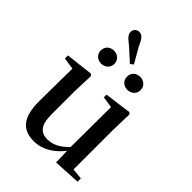

<svg xmlns="http://www.w3.org/2000/svg" viewBox="-267 -1060 1201 1201"><g transform="rotate(45 333.5 -459.5)"><path d="M213 -625C244 -625 273 -647 273 -682C273 -719 244 -740 213 -740C181 -740 153 -719 153 -682C153 -647 181 -625 213 -625ZM342 -751 362 -767 304 -867C283 -918 266 -935 242 -935C223 -935 203 -921 203 -897C203 -873 217 -859 257 -828ZM445 -625C476 -625 505 -647 505 -682C505 -719 476 -740 445 -740C412 -740 385 -719 385 -682C385 -647 412 -625 445 -625ZM451 11 631 1V-28L559 -35V-385L563 -525L553 -536L374 -512V-488L449 -477L447 -123C408 -79 361 -52 311 -52C252 -52 218 -84 218 -181V-385L223 -525L212 -536L30 -515V-488L108 -476L105 -187C104 -37 161 16 258 16C335 16 399 -27 448 -89Z"/></g></svg>

Font: Noto Serif SC SemiBold
Style: Regular
Weight: 600
Designer: Ryoko NISHIZUKA 西塚涼子 (kana & ideographs); Frank Grießhammer (Latin, Greek & Cyrillic); Wenlong ZHANG 张文龙 (bopomofo); San
Foundry: Adobe
Version: Version 2.001;hotconv 1.1.0;makeotfexe 2.6.0